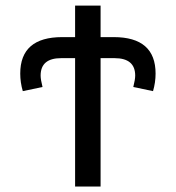

<svg xmlns="http://www.w3.org/2000/svg" viewBox="-20 -679 640 699"><path d="M546.4 -411.1Q546.4 -378.9 537.1 -347.2L465.3 -362.3Q472.2 -389.6 472.2 -403.8Q472.2 -467.3 397 -467.3H346.2V0H253.4V-467.3H202.6Q127.9 -467.3 127.9 -403.8Q127.9 -389.6 134.8 -362.3L63 -347.2Q53.7 -378.9 53.7 -411.1Q53.7 -543.9 206.5 -543.9H253.4V-658.7H346.2V-543.9H394Q546.4 -543.9 546.4 -411.1Z"/></svg>

Font: Liberation Mono
Style: Regular
Weight: 400
Monospace: yes
Designer: Steve Matteson
Foundry: Ascender Corporation
Version: Version 2.1.5